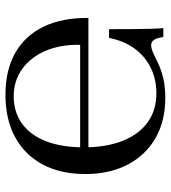

<svg xmlns="http://www.w3.org/2000/svg" viewBox="20 -642 634 713"><g transform="rotate(90 336.5 -285.0)"><path d="M331.5 11.3Q240.3 11.3 176.2 -25Q112.1 -61.3 78.6 -130.2Q45.2 -199.2 46 -296.8H562.1L562.9 -266.1H146Q144.4 -193.5 168.1 -137.9Q191.9 -82.3 235.9 -50.8Q279.8 -19.4 337.1 -19.4Q396 -19.4 438.7 -50.4Q481.5 -81.5 504 -139.5Q526.6 -197.6 526.6 -279.8Q526.6 -363.7 502.4 -424.2Q478.2 -484.7 433.5 -516.9Q388.7 -549.2 325.8 -549.2Q273.4 -549.2 231 -528.2Q188.7 -507.3 160.1 -468.5Q131.5 -429.8 120.2 -373.4H87.9Q87.9 -431.5 87.5 -469Q87.1 -506.5 86.3 -531.5Q85.5 -556.5 83.9 -575H116.9Q120.2 -551.6 127.4 -540.7Q134.7 -529.8 146.8 -529.8Q159.7 -529.8 176.2 -537.5Q192.7 -545.2 215.3 -556Q237.9 -566.9 269.4 -574.6Q300.8 -582.3 342.7 -582.3Q429 -582.3 492.3 -546Q555.6 -509.7 590.7 -442.7Q625.8 -375.8 625.8 -285.5Q625.8 -193.5 590.3 -127Q554.8 -60.5 488.7 -24.6Q422.6 11.3 331.5 11.3Z"/></g></svg>

Font: Playfair 12pt Medium
Style: Regular
Weight: 500
Designer: Claus Eggers Sørensen
Foundry: Claus Eggers Sørensen
Version: Version 2.000;gftools[0.9.28]